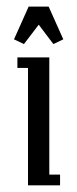

<svg xmlns="http://www.w3.org/2000/svg" viewBox="-20 -556 232 576"><path d="M22 -438 65.9 -536.1H126L169.9 -438L140.1 -423.8L96.2 -481.9L51.8 -423.8ZM32.2 -352.1V-383.8H127.9V-32.2H160.2V0H64V-352.1Z"/></svg>

Font: Gawaa
Style: Regular
Weight: 400
Designer: T. Christopher White
Version: Version 1.0